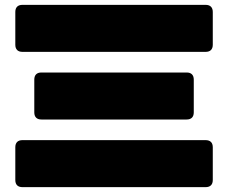

<svg xmlns="http://www.w3.org/2000/svg" viewBox="-20 -770 938 790"><path d="M43 -164.1V-29.3C43 -10.3 53.2 0 72.3 0H826.2C845.2 0 855.5 -10.3 855.5 -29.3V-164.1C855.5 -183.1 845.2 -193.4 826.2 -193.4H72.3C53.2 -193.4 43 -183.1 43 -164.1ZM43 -720.7V-585.9C43 -566.9 53.2 -556.6 72.3 -556.6H826.2C845.2 -556.6 855.5 -566.9 855.5 -585.9V-720.7C855.5 -739.7 845.2 -750 826.2 -750H72.3C53.2 -750 43 -739.7 43 -720.7ZM121.1 -442.4V-307.6C121.1 -288.6 131.3 -278.3 150.4 -278.3H748C767.1 -278.3 777.3 -288.6 777.3 -307.6V-442.4C777.3 -461.4 767.1 -471.7 748 -471.7H150.4C131.3 -471.7 121.1 -461.4 121.1 -442.4Z"/></svg>

Font: Gyrotrope Black
Style: Regular
Weight: 900
Designer: David Moles
Version: Version 1.003;Glyphs 3.3.1 (3343)